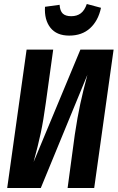

<svg xmlns="http://www.w3.org/2000/svg" viewBox="-20 -940 588 960"><path d="M451 0H318L354 -267Q367 -354 381.5 -421Q396 -488 417 -566L184 0H16L113 -692H246L209 -425Q197 -337 184 -276Q171 -215 148 -130L382 -692H548ZM205 -906 278 -916Q280 -885 294 -872Q308 -859 336 -859Q365 -859 384 -873.5Q403 -888 414 -920L485 -901Q471 -836 430.5 -799Q390 -762 326 -762Q263 -762 232 -801.5Q201 -841 205 -906Z"/></svg>

Font: Fira Sans Extra Condensed SemiBold
Style: Italic
Weight: 600
Width: 3
Italic angle: -8°
Designer: Carrois Corporate & Edenspiekermann AG
Foundry: Carrois Corporate GbR & Edenspiekermann AG
Version: Version 4.203